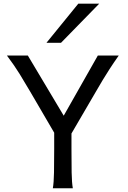

<svg xmlns="http://www.w3.org/2000/svg" viewBox="-20 -1011 685 1031"><path d="M279.3 -284.2 141.6 -520Q113.3 -568.4 85.7 -613.3Q58.1 -658.2 17.1 -712.9H129.4L360.4 -325.7ZM357.4 -283.2 281.7 -318.4 505.4 -712.9H617.7Q588.9 -671.9 568.6 -640.4Q548.3 -608.9 531.2 -580.6Q514.2 -552.2 495.6 -520ZM271 -313H363.8V-212.4Q363.8 -140.1 364.7 -84.7Q365.7 -29.3 371.1 0H263.7Q269 -29.3 270 -84.7Q271 -140.1 271 -212.4ZM400.4 -991.2H512.7L307.6 -781.2H229.5Z"/></svg>

Font: Kanchenjunga
Style: Regular
Weight: 400
Designer: Becca Hirsbrunner Spalinger
Foundry: SIL International
Version: Version 2.001